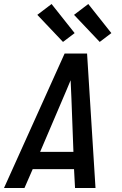

<svg xmlns="http://www.w3.org/2000/svg" viewBox="-36 -937 606 957"><path d="M-16 0 286 -670H398L440 0H338L333 -94H127L86 0ZM330 -180 320 -447Q319 -469 318 -491.5Q317 -514 316 -537Q307 -514 297 -491.5Q287 -469 278 -447L164 -180ZM461 -728 333 -863 404 -917 519 -772ZM278 -728 150 -863 221 -917 336 -772Z"/></svg>

Font: Lode Dark Term
Style: Bold Italic
Weight: 700
Italic angle: -11°
Monospace: yes
Designer: Belleve Invis
Foundry: Belleve Invis
Version: Version 29.2.0